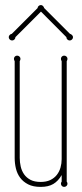

<svg xmlns="http://www.w3.org/2000/svg" viewBox="-20 -730 324 760"><path d="M244.1 -11.2Q247.1 -7.3 247.1 -2.9Q247.1 2.4 243.2 6.1Q239.3 9.8 233.9 9.8Q228.5 9.8 224.9 6.1Q221.2 2.4 221.2 -2.9Q221.2 -7.3 224.1 -11.2V-37.1Q210.4 -13.2 190.9 -1.7Q171.4 9.8 141.1 9.8Q111.3 9.8 91.6 -0.2Q71.8 -10.3 59.8 -26.4Q47.9 -42.5 43 -63Q38.1 -83.5 38.1 -105V-487.8Q35.2 -492.7 35.2 -497.1Q35.2 -502.4 38.8 -506.1Q42.5 -509.8 47.9 -509.8Q53.2 -509.8 57.1 -506.1Q61 -502.4 61 -497.1Q61 -492.7 58.1 -487.8V-105Q58.1 -87.9 62 -70.8Q65.9 -53.7 75.4 -40Q85 -26.4 100.8 -18.1Q116.7 -9.8 141.1 -9.8Q163.1 -9.8 179 -17.3Q194.8 -24.9 204.8 -37.6Q214.8 -50.3 219.5 -66.7Q224.1 -83 224.1 -100.1V-487.8Q221.2 -492.7 221.2 -497.1Q221.2 -502.4 224.9 -506.1Q228.5 -509.8 233.9 -509.8Q239.3 -509.8 243.2 -506.1Q247.1 -502.4 247.1 -497.1Q247.1 -492.7 244.1 -487.8ZM256.8 -596.2Q261.2 -595.2 265.1 -591.3Q269 -587.4 269 -583Q269 -577.6 265.1 -573.7Q261.2 -569.8 255.9 -569.8Q250.5 -569.8 246.6 -573.7Q242.7 -577.6 242.7 -583L142.1 -684.1L41 -583Q41 -577.6 37.1 -573.7Q33.2 -569.8 27.8 -569.8Q22.5 -569.8 18.6 -573.7Q14.6 -577.6 14.6 -583Q14.6 -587.4 18.1 -591.3Q21.5 -595.2 26.9 -596.2L128.9 -698.2Q128.9 -702.6 132.8 -706.3Q136.7 -710 142.1 -710Q146.5 -710 150.1 -706.3Q153.8 -702.6 154.8 -698.2Z"/></svg>

Font: Wire One
Style: Regular
Weight: 400
Designer: Alexei Vanyashin, Gayaneh Bagdasaryan
Foundry: Cyreal Type Foundry
Version: Version 1.000